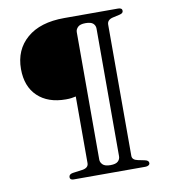

<svg xmlns="http://www.w3.org/2000/svg" viewBox="-80 -768 741 837"><g transform="rotate(-10 291.0 -350.0)"><path d="M496.5 0H179Q162.5 0 162.5 -12.5Q162.5 -25.5 180 -28.5L224 -34.5Q250.5 -39 250.5 -59.5V-354.5Q241.5 -352.5 231.5 -351Q221.5 -349.5 206.5 -349.5Q127 -349.5 81.5 -393Q36 -436.5 36 -513.5Q36 -598.5 94.8 -649.2Q153.5 -700 260.5 -700H498.5Q516.5 -700 516.5 -687Q516.5 -676 500.5 -672.5L469.5 -665.5Q444 -659.5 444 -638.5V-57.5Q444 -39.5 468.5 -34.5L498 -28.5Q516 -25 516 -13.5Q516 -7 510.2 -3.5Q504.5 0 496.5 0ZM391 -65.5V-630Q391 -644 381.2 -653Q371.5 -662 347.5 -662Q323.5 -662 313.5 -652Q303.5 -642 303.5 -630V-65.5Q303.5 -53.5 313.5 -43.5Q323.5 -33.5 347.5 -33.5Q371.5 -33.5 381.2 -42.8Q391 -52 391 -65.5Z"/></g></svg>

Font: Fraunces 9pt S000 Light
Style: Regular
Weight: 300
Version: Version 1.000; ttfautohint (v1.8.3)